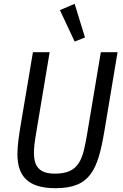

<svg xmlns="http://www.w3.org/2000/svg" viewBox="-20 -971 640 1003"><path d="M152 -698.2 88.4 -320.3C79.5 -267.4 71 -209.2 71 -166.5C71 -52.6 124.3 12.1 269.2 12.1C453.5 12.1 491.1 -84.2 525.9 -289.4L594.1 -698.2H506.7L435.4 -272.7C413 -139.6 395.6 -63.9 267 -63.9C180 -63.9 157.3 -106.9 157.3 -174C157.3 -198.2 160.2 -225.9 171.9 -294.7L239.3 -698.2ZM293 -918 370 -753.9 424 -775.2 370 -951Z"/></svg>

Font: Margiela Mono Italic Text It
Style: Regular
Weight: 400
Designer: Mike Abbink, Paul van der Laan, Pieter van Rosmalen
Foundry: Bold Monday
Version: Version 2.003 2021